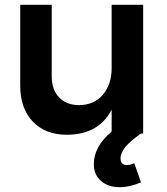

<svg xmlns="http://www.w3.org/2000/svg" viewBox="-20 -555 696 798"><path d="M575 -535H444V-271C444 -227 432 -191 408 -162C384 -133 351 -119 310 -118C274 -118 246 -129 226 -150C205 -171 195 -201 195 -238V-535H64V-200C64 -137 81 -87 116 -50C151 -13 198 5 258 5C346 5 408 -30 444 -99V-8C395 33 370 78 370 127C370 157 380 180 400 197C419 214 445 223 478 223C506 223 535 216 566 203L538 123C529 128 519 131 506 131C499 131 493 129 488 124C483 119 481 112 481 103C481 88 488 73 501 56C514 40 536 21 566 0H575Z"/></svg>

Font: Argentum Sans Medium
Style: Regular
Weight: 500
Designer: Julieta Ulanovsky
Foundry: Julieta Ulanovsky
Version: Version 5.001;January 29, 2019;FontCreator 11.5.0.2425 64-bi